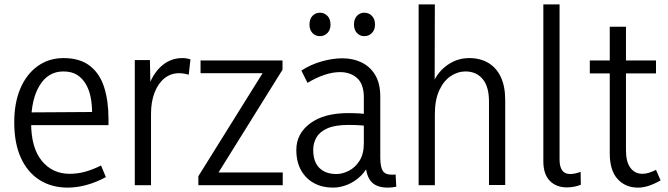

<svg xmlns="http://www.w3.org/2000/svg" viewBox="-20 -845 3047 876"><path d="M289 11Q216 11 161 -23.5Q106 -58 75.5 -124.5Q45 -191 45 -287Q45 -376 73 -441.5Q101 -507 152 -543.5Q203 -580 270 -580Q344 -580 389.5 -545Q435 -510 455 -447.5Q475 -385 475 -302V-274H86L87 -332L400 -334Q400 -369 393.5 -402Q387 -435 371.5 -461.5Q356 -488 331.5 -503.5Q307 -519 269 -519Q200 -519 161 -455.5Q122 -392 122 -284Q122 -171 170.5 -111.5Q219 -52 298 -52Q334 -52 368.5 -61.5Q403 -71 441 -90L463 -37Q419 -13 374.5 -1Q330 11 289 11Z M595 0V-571H664L667 -416H648Q665 -492 708.5 -536Q752 -580 812 -580Q822 -580 831 -578.5Q840 -577 849 -574L841 -504Q818 -511 797 -511Q759 -511 730 -487.5Q701 -464 685 -422Q669 -380 669 -326V0Z M1270 -58V0H885V-41L1178 -511H895V-569H1269V-527L977 -58Z M1647 -115 1669 -110Q1654 -70 1626.5 -43Q1599 -16 1565.5 -2.5Q1532 11 1499 11Q1451 11 1413.5 -9Q1376 -29 1354 -67.5Q1332 -106 1332 -161Q1332 -235 1395 -282Q1458 -329 1569 -329Q1596 -329 1621 -327.5Q1646 -326 1669 -321V-268Q1644 -272 1621.5 -273.5Q1599 -275 1570 -275Q1510 -275 1475 -260Q1440 -245 1424.5 -219Q1409 -193 1409 -161Q1409 -107 1437 -79Q1465 -51 1515 -51Q1542 -51 1571 -65.5Q1600 -80 1620 -111Q1640 -142 1640 -191V-401Q1640 -461 1609.5 -488.5Q1579 -516 1531 -516Q1497 -516 1459 -503Q1421 -490 1383 -467L1355 -523Q1398 -551 1448 -565Q1498 -579 1542 -579Q1591 -579 1630 -560Q1669 -541 1692 -502.5Q1715 -464 1715 -405V-127Q1715 -86 1725.5 -67Q1736 -48 1768 -48Q1772 -48 1776 -48Q1780 -48 1785 -49L1788 7Q1778 9 1768 10Q1758 11 1749 11Q1695 11 1671 -19.5Q1647 -50 1647 -115ZM1440 -680Q1419 -680 1405.5 -694.5Q1392 -709 1392 -733Q1392 -758 1405.5 -772.5Q1419 -787 1440 -787Q1460 -787 1474 -772.5Q1488 -758 1488 -733Q1488 -709 1474 -694.5Q1460 -680 1440 -680ZM1642 -680Q1622 -680 1608.5 -694.5Q1595 -709 1595 -733Q1595 -758 1608.5 -772.5Q1622 -787 1642 -787Q1663 -787 1677 -772.5Q1691 -758 1691 -733Q1691 -709 1677 -694.5Q1663 -680 1642 -680Z M2211 -1V-382Q2211 -450 2182 -484.5Q2153 -519 2104 -519Q2068 -519 2036 -497.5Q2004 -476 1984 -432.5Q1964 -389 1964 -323V0H1890V-825H1964L1963 -415H1937Q1959 -498 2009 -539Q2059 -580 2120 -580Q2171 -580 2208 -558Q2245 -536 2265 -493.5Q2285 -451 2285 -388V-1Z M2459 -109V-825H2533V-117Q2533 -84 2545 -67.5Q2557 -51 2581 -51Q2591 -51 2603.5 -53.5Q2616 -56 2629 -61L2630 -2Q2614 4 2598.5 7Q2583 10 2566 10Q2518 10 2488.5 -20Q2459 -50 2459 -109Z M2891 11Q2833 11 2797.5 -28.5Q2762 -68 2762 -145V-723H2836V-159Q2836 -106 2856.5 -79Q2877 -52 2911 -52Q2925 -52 2940 -56.5Q2955 -61 2973 -70L2994 -22Q2966 -6 2940.5 2.5Q2915 11 2891 11ZM2671 -510V-569H2973V-510Z"/></svg>

Font: Yaldevi ExtraLight
Style: Regular
Weight: 400
Version: Version 1.100